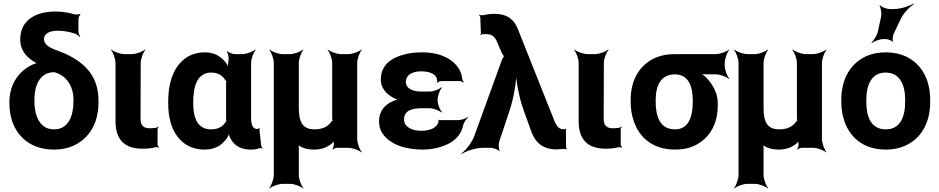

<svg xmlns="http://www.w3.org/2000/svg" viewBox="-20 -833 5294 1082"><path d="M307 -660C343 -660 376 -652 404 -643C413 -640 425 -630 429 -625L432 -627C428 -633 422 -645 422 -654V-725C422 -734 428 -748 434 -752L431 -755C426 -752 409 -750 401 -752C368 -761 337 -768 294 -768C182 -768 94 -721 94 -610C94 -548 132 -508 176 -483C181 -480 190 -475 195 -475L196 -479C191 -479 182 -476 176 -474C159 -468 143 -459 128 -449C75 -412 33 -347 33 -259V-249C33 -212 39 -178 50 -146C83 -55 161 10 285 10C324 10 359 3 390 -10C478 -49 535 -132 535 -256V-266C535 -335 516 -392 477 -438C438 -484 381 -520 306 -547C289 -553 276 -559 265 -564C247 -575 228 -588 228 -613C228 -648 267 -660 307 -660ZM280 -426H287C288 -426 290 -425 290 -425C351 -408 394 -350 394 -272V-262C394 -181 366 -104 285 -104C266 -104 249 -108 235 -116C193 -141 174 -195 174 -262V-272C174 -351 204 -423 280 -426Z M783 5C812 5 835 2 856 -3C861 -5 870 -3 873 0L875 -3C872 -6 868 -15 868 -20V-105C868 -110 872 -115 874 -118L871 -120C869 -118 864 -113 859 -113L851 -112L827 -110C788 -110 772 -125 772 -165L773 -478C773 -502 787 -539 800 -552L797 -554C784 -542 747 -528 723 -528H681C657 -528 620 -542 607 -554L605 -552C617 -539 631 -502 631 -478V-150C631 -47 681 5 783 5Z M1427 -107 1430 -104 1426 -106C1399 -109 1395 -140 1395 -171V-478C1395 -502 1409 -539 1421 -552L1419 -554C1406 -542 1369 -528 1345 -528H1305C1291 -528 1268 -537 1261 -545L1258 -542C1265 -535 1270 -510 1268 -497C1266 -482 1263 -458 1267 -446L1271 -447C1268 -457 1257 -475 1248 -486C1222 -516 1188 -538 1135 -538C1101 -538 1071 -531 1046 -518C966 -475 928 -382 928 -260V-250C928 -212 932 -177 941 -145C965 -59 1026 10 1134 10C1191 10 1228 -14 1254 -48C1263 -59 1272 -77 1273 -87H1269C1268 -77 1275 -58 1282 -47C1303 -11 1339 10 1392 10C1413 10 1428 8 1443 2C1447 1 1455 2 1458 4L1460 0C1457 -1 1452 -8 1452 -13L1442 -102C1441 -105 1444 -108 1445 -110L1442 -112C1441 -111 1438 -107 1436 -107ZM1254 -360V-171C1254 -165 1255 -159 1255 -153C1255 -153 1255 -149 1256 -149C1256 -149 1256 -153 1256 -153C1255 -153 1254 -149 1254 -149C1237 -121 1212 -104 1169 -104C1091 -104 1069 -172 1069 -250V-260C1069 -341 1089 -424 1170 -424C1209 -424 1232 -408 1248 -384C1249 -382 1257 -373 1258 -374L1256 -378C1255 -377 1254 -363 1254 -360Z M1861 -17C1861 -9 1857 3 1853 7L1856 10C1860 5 1871 0 1879 0H1943C1967 0 2004 14 2017 26L2019 24C2007 11 1993 -26 1993 -50V-478C1993 -502 2007 -539 2019 -552L2017 -554C2004 -542 1967 -528 1943 -528H1902C1878 -528 1841 -542 1828 -554L1826 -552C1838 -539 1852 -502 1852 -478V-169C1852 -166 1853 -152 1855 -151L1857 -154C1855 -155 1846 -147 1845 -144C1826 -119 1797 -104 1752 -104C1681 -104 1664 -152 1664 -226V-478C1664 -502 1678 -539 1690 -552L1688 -554C1675 -542 1638 -528 1614 -528H1573C1549 -528 1512 -542 1499 -554L1497 -552C1509 -539 1523 -502 1523 -478V153C1523 177 1509 214 1497 227L1499 229C1512 217 1549 203 1573 203H1614C1638 203 1675 217 1688 229L1690 227C1678 214 1664 177 1664 153V2C1664 -5 1663 -17 1660 -22L1657 -20C1660 -15 1669 -9 1675 -6C1696 5 1721 10 1749 10C1791 10 1822 -2 1847 -22C1854 -28 1864 -37 1866 -44L1863 -45C1860 -39 1860 -26 1861 -17Z M2354 -96C2307 -96 2257 -114 2257 -160C2257 -210 2302 -223 2355 -223H2401C2422 -223 2456 -210 2467 -199L2470 -202C2459 -213 2446 -247 2446 -269V-272C2446 -293 2459 -327 2470 -338L2467 -341C2456 -330 2422 -317 2401 -317H2355C2308 -317 2267 -332 2267 -373C2267 -380 2269 -387 2272 -394C2284 -419 2315 -431 2354 -431C2389 -431 2428 -422 2440 -395C2443 -389 2445 -372 2444 -367L2447 -366C2449 -370 2458 -376 2465 -376H2572C2579 -376 2588 -371 2591 -368L2594 -371C2590 -375 2585 -382 2585 -388C2583 -409 2577 -427 2567 -444C2531 -503 2457 -538 2362 -538C2327 -538 2295 -535 2266 -528C2192 -511 2126 -471 2126 -384C2126 -337 2157 -304 2193 -284C2204 -277 2223 -270 2233 -269V-273C2223 -274 2204 -268 2192 -262C2148 -242 2116 -207 2116 -149C2116 -124 2122 -101 2135 -82C2175 -21 2260 10 2362 10C2423 10 2480 -6 2520 -30C2552 -50 2581 -81 2590 -126C2593 -142 2607 -162 2617 -170L2615 -173C2605 -165 2579 -156 2562 -156H2456C2454 -156 2453 -158 2452 -159L2449 -157C2450 -156 2452 -153 2452 -151C2445 -111 2401 -96 2354 -96Z M3153 -105C3123 -105 3111 -136 3102 -158L2898 -670C2877 -723 2839 -755 2766 -755C2743 -755 2719 -751 2699 -747C2694 -746 2685 -748 2682 -750L2680 -747C2683 -745 2687 -737 2687 -732L2690 -644C2690 -642 2687 -639 2686 -638L2689 -635C2690 -636 2692 -639 2695 -640C2703 -640 2709 -641 2718 -641C2754 -641 2769 -625 2781 -597L2808 -534C2810 -530 2820 -514 2823 -514V-518C2820 -518 2811 -502 2809 -497L2653 -67C2640 -30 2604 15 2580 32L2582 35C2606 18 2661 0 2700 0H2746C2760 0 2787 10 2793 18L2796 16C2790 7 2789 -21 2793 -34L2852 -211C2876 -282 2891 -380 2891 -437L2887 -436C2887 -380 2905 -283 2931 -212L2971 -100C2993 -36 3032 9 3117 9C3135 8 3150 7 3163 6C3166 6 3171 8 3172 10L3175 7C3173 5 3170 1 3170 -2L3169 -102C3169 -104 3171 -106 3172 -107L3169 -109C3168 -108 3167 -106 3165 -106V-105Z M3393 5C3422 5 3445 2 3466 -3C3471 -5 3480 -3 3483 0L3485 -3C3482 -6 3478 -15 3478 -20V-105C3478 -110 3482 -115 3484 -118L3481 -120C3479 -118 3474 -113 3469 -113L3461 -112L3437 -110C3398 -110 3382 -125 3382 -165L3383 -478C3383 -502 3397 -539 3410 -552L3407 -554C3394 -542 3357 -528 3333 -528H3291C3267 -528 3230 -542 3217 -554L3215 -552C3227 -539 3241 -502 3241 -478V-150C3241 -47 3291 5 3393 5Z M4064 -464V-478C4064 -502 4078 -539 4090 -552L4088 -554C4075 -542 4038 -528 4014 -528H3783C3743 -528 3708 -522 3677 -509C3590 -472 3534 -390 3534 -269V-259C3534 -220 3540 -185 3551 -152C3582 -58 3659 10 3784 10C3823 10 3857 4 3887 -9C3969 -45 4025 -123 4025 -239V-249C4025 -266 4023 -282 4019 -297C4007 -337 3985 -371 3958 -398C3948 -407 3933 -420 3924 -424L3922 -420C3931 -416 3949 -414 3963 -414H4014C4038 -414 4075 -400 4088 -388L4090 -390C4078 -403 4064 -440 4064 -464ZM3783 -414C3860 -414 3884 -346 3884 -269V-259C3884 -180 3863 -104 3784 -104C3700 -104 3675 -175 3675 -259V-269C3675 -349 3703 -414 3783 -414Z M4480 -17C4480 -9 4476 3 4472 7L4475 10C4479 5 4490 0 4498 0H4562C4586 0 4623 14 4636 26L4638 24C4626 11 4612 -26 4612 -50V-478C4612 -502 4626 -539 4638 -552L4636 -554C4623 -542 4586 -528 4562 -528H4521C4497 -528 4460 -542 4447 -554L4445 -552C4457 -539 4471 -502 4471 -478V-169C4471 -166 4472 -152 4474 -151L4476 -154C4474 -155 4465 -147 4464 -144C4445 -119 4416 -104 4371 -104C4300 -104 4283 -152 4283 -226V-478C4283 -502 4297 -539 4309 -552L4307 -554C4294 -542 4257 -528 4233 -528H4192C4168 -528 4131 -542 4118 -554L4116 -552C4128 -539 4142 -502 4142 -478V153C4142 177 4128 214 4116 227L4118 229C4131 217 4168 203 4192 203H4233C4257 203 4294 217 4307 229L4309 227C4297 214 4283 177 4283 153V2C4283 -5 4282 -17 4279 -22L4276 -20C4279 -15 4288 -9 4294 -6C4315 5 4340 10 4368 10C4410 10 4441 -2 4466 -22C4473 -28 4483 -37 4485 -44L4482 -45C4479 -39 4479 -26 4480 -17Z M4721 -269V-259C4721 -220 4727 -185 4738 -152C4769 -58 4847 10 4972 10C5012 10 5048 3 5079 -11C5166 -49 5222 -134 5222 -259V-269C5222 -308 5217 -343 5206 -376C5174 -470 5096 -538 4971 -538C4931 -538 4896 -531 4865 -518C4777 -479 4721 -394 4721 -269ZM5081 -269V-259C5081 -176 5054 -104 4972 -104C4888 -104 4862 -175 4862 -259V-269C4862 -351 4889 -424 4971 -424C5053 -424 5081 -352 5081 -269ZM4946 -742 4927 -654C4922 -633 4904 -604 4891 -594L4894 -591C4907 -601 4938 -613 4960 -613H4970C4982 -613 5005 -605 5009 -598L5013 -600C5008 -607 5011 -631 5016 -642L5055 -724C5070 -757 5106 -795 5129 -809L5127 -813C5104 -798 5054 -782 5018 -782H4994C4977 -782 4948 -793 4940 -803L4936 -801C4944 -791 4949 -759 4946 -742Z"/></svg>

Font: Asimov
Style: Edge
Weight: 500
Designer: Google
Version: Version 2.000980: 2014